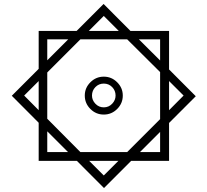

<svg xmlns="http://www.w3.org/2000/svg" viewBox="-20 -742 1039 962"><path d="M173.8 64V-127L39.1 -262.2L173.8 -397V-586.9H363.8L499 -722.2L633.8 -586.9H827.1V-394L960.9 -259.8L827.1 -126V64H637.2L501 200.2L365.2 64ZM500 -662.1 424.8 -586.9H575.2ZM216.8 -544.9V-439.9L321.8 -544.9ZM382.8 20H617.2L782.2 -145V-380.9L617.2 -544.9H382.8L216.8 -378.9V-147ZM782.2 -544.9H675.8L782.2 -439ZM500 -168Q460.9 -168 432.9 -196Q404.8 -224.1 404.8 -263.2Q404.8 -301.8 432.9 -329.8Q460.9 -357.9 500 -357.9Q539.1 -357.9 567.1 -329.8Q595.2 -301.8 595.2 -263.2Q595.2 -224.1 567.1 -196Q539.1 -168 500 -168ZM101.1 -263.2 173.8 -189.9V-335.9ZM899.9 -263.2 827.1 -335.9V-189.9ZM500 -204.1Q524.9 -204.1 542 -222.2Q559.1 -240.2 559.1 -263.2Q559.1 -288.1 542 -305.7Q524.9 -323.2 500 -323.2Q475.1 -323.2 458 -305.7Q440.9 -288.1 440.9 -263.2Q440.9 -240.2 458 -222.2Q475.1 -204.1 500 -204.1ZM216.8 20H320.8L216.8 -84ZM782.2 20V-81.1L681.2 20ZM500 137.2 573.2 64H426.8Z"/></svg>

Font: Kurinto Seri
Style: Regular
Weight: 400
Designer: Kurinto was developed by Clint Goss from a range of fonts that are compatible with the SIL Open Font License Version 1.1
Foundry: Clinton F. Goss
Version: Version 2.196; July 25, 2020